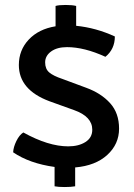

<svg xmlns="http://www.w3.org/2000/svg" viewBox="-20 -712 539 774"><path d="M33 -98Q34 -119 46 -143.5Q58 -168 74 -178Q175 -122 255 -122Q297 -122 324.5 -139.5Q352 -157 352 -189Q352 -242 279 -268L179 -304Q56 -350 56 -450Q56 -510 96 -552.5Q136 -595 204 -606V-688Q217 -692 244.5 -692Q272 -692 287 -688V-608Q367 -600 443 -565Q443 -514 405 -483Q320 -522 250 -522Q210 -522 186 -504.5Q162 -487 162 -460.5Q162 -434 178.5 -420Q195 -406 231 -394L328 -358Q388 -336 424 -296Q460 -256 460 -193.5Q460 -131 412.5 -87.5Q365 -44 283 -37V39Q266 42 240.5 42Q215 42 200 39V-39Q99 -53 33 -98Z"/></svg>

Font: Signika
Style: Regular
Weight: 400
Designer: Anna Giedrys
Foundry: Anna Giedrys
Version: Version 1.001